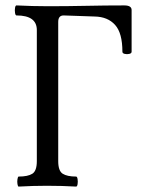

<svg xmlns="http://www.w3.org/2000/svg" viewBox="-20 -686 539 709"><path d="M49 3Q46 3 44.5 -6Q43 -15 44.5 -24.5Q46 -34 49 -34Q83 -34 99.5 -44.5Q116 -55 116 -91V-575Q116 -629 41 -629Q37 -629 35.5 -638.5Q34 -648 35.5 -657Q37 -666 41 -666Q100 -663 157 -663Q228 -663 298.5 -664.5Q369 -666 439 -666Q466 -666 466 -649V-495Q466 -489 457.5 -487Q449 -485 440.5 -487Q432 -489 432 -495Q432 -564 405 -594Q378 -624 330 -625L215 -629Q195 -629 195 -605V-91Q195 -55 211.5 -44.5Q228 -34 261 -34Q265 -34 266.5 -24.5Q268 -15 266.5 -6Q265 3 261 3Q210 0 153 0Q102 0 49 3Z"/></svg>

Font: Junicode Two Beta Condensed
Style: Regular
Weight: 400
Width: 3
Designer: Peter S. Baker
Foundry: Briery Creek Software
Version: Version 1.053; ttfautohint (v1.8.4)